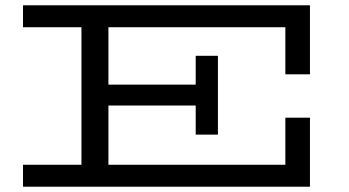

<svg xmlns="http://www.w3.org/2000/svg" viewBox="-20 -706 1318 726"><path d="M1059 -425V-603H390V-386H720V-495H804V-197H720V-307H390V-83H1059V-261H1152V0H67V-83H288V-603H67V-686H1152V-425Z"/></svg>

Font: BioRhyme Expanded
Style: Regular
Weight: 400
Width: 7
Designer: Aoife Mooney
Foundry: Aoife Mooney Type
Version: Version 1.000